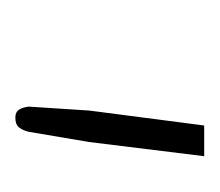

<svg xmlns="http://www.w3.org/2000/svg" viewBox="-38 -710 280 244"><g transform="rotate(90 102.0 -588.0)"><path d="M178.5 -707.5 160.5 -561.5 147.5 -484.5Q145.5 -476.5 141.8 -472Q138 -467.5 129.5 -467.5Q122.5 -467.5 119.5 -472Q116.5 -476.5 115.5 -484.5L120.5 -561.5L139.5 -707.5Z"/></g></svg>

Font: Lato TR Light
Style: Italic
Weight: 300
Italic angle: -12°
Designer: Lukasz Dziedzic
Foundry: Lukasz Dziedzic
Version: Version 1.104 2013